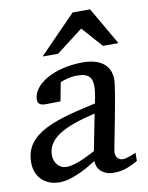

<svg xmlns="http://www.w3.org/2000/svg" viewBox="-83 -780 656 852"><g transform="rotate(-10 245.0 -354.0)"><path d="M321.8 -261.2Q266.6 -248.5 225.6 -233.9Q184.6 -219.2 157.2 -201.2Q129.9 -183.1 116.5 -161.1Q103 -139.2 103 -111.8Q103 -98.6 107.2 -87.4Q111.3 -76.2 118.7 -67.9Q126 -59.6 136 -54.7Q146 -49.8 158.2 -49.8Q176.3 -49.8 197.3 -56.4Q218.3 -63 237.3 -71.5Q256.3 -80.1 271 -87.9Q285.6 -95.7 290 -98.1ZM470.2 -22Q450.2 -9.3 421.9 1.5Q393.6 12.2 361.8 12.2Q339.4 12.2 324.5 5.6Q309.6 -1 300.5 -10.7Q291.5 -20.5 287.8 -32.2Q284.2 -43.9 284.2 -54.2Q275.4 -48.8 257.3 -37.8Q239.3 -26.9 216.1 -15.6Q192.9 -4.4 166.7 3.9Q140.6 12.2 116.2 12.2Q91.8 12.2 71.5 4.4Q51.3 -3.4 36.9 -17.6Q22.5 -31.7 14.6 -51.8Q6.8 -71.8 6.8 -96.2Q6.8 -122.1 13.7 -143.3Q20.5 -164.6 33.4 -181.6Q46.4 -198.7 64.5 -212.6Q82.5 -226.6 105 -237.8Q131.3 -251 159.2 -260.5Q187 -270 215.6 -277.8Q244.1 -285.6 273.2 -292Q302.2 -298.3 331.1 -305.2Q331.5 -308.6 333.5 -317.1Q335.4 -325.7 337.2 -336.4Q338.9 -347.2 340.3 -358.6Q341.8 -370.1 341.8 -379.9Q341.8 -394 338.9 -405.5Q335.9 -417 328.4 -424.8Q320.8 -432.6 307.4 -436.8Q293.9 -440.9 272.9 -440.9Q260.7 -440.9 248.8 -439Q236.8 -437 226.6 -434.3Q216.3 -431.6 209 -429Q201.7 -426.3 198.2 -424.8L182.1 -340.8L115.2 -339.8Q98.1 -339.8 89.1 -346.2Q80.1 -352.5 80.1 -365.2Q80.1 -391.6 97.7 -415Q115.2 -438.5 146.2 -456.1Q177.2 -473.6 219.2 -483.9Q261.2 -494.1 310.1 -494.1Q336.4 -494.1 358.9 -488.5Q381.3 -482.9 398.2 -470.9Q415 -459 424.6 -439.9Q434.1 -420.9 434.1 -394Q434.1 -386.2 431.6 -368.9Q429.2 -351.6 425.5 -328.6Q421.9 -305.7 416.7 -278.6Q411.6 -251.5 406.7 -224.6Q394.5 -161.6 379.9 -85.9Q376 -67.4 384.8 -53.7Q393.6 -40 412.1 -40Q415.5 -40 423.3 -41.7Q431.2 -43.5 439.9 -46.4Q448.7 -49.3 457 -52.7Q465.3 -56.2 470.2 -59.1ZM410.6 -550.8 328.6 -643.1 208.5 -550.8H138.7L303.7 -720.2H382.3L480.5 -550.8Z"/></g></svg>

Font: Charis SIL Phon
Style: Italic
Weight: 400
Italic angle: -11°
Foundry: SIL International
Version: Version 5.000